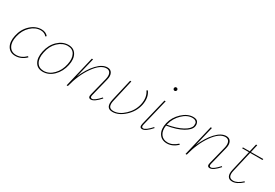

<svg xmlns="http://www.w3.org/2000/svg" viewBox="35 -1394 3140 2189"><g transform="rotate(30 1604.5 -299.0)"><path d="M353 -361Q325 -396 274 -396Q205 -396 145.5 -340Q86 -284 66 -194Q47 -113 76 -62Q105 -11 169 -11Q238 -11 295 -68L305 -58Q242 3 166 3Q95 3 62.5 -51.5Q30 -106 49 -194Q69 -289 134 -349.5Q199 -410 277 -410Q334 -410 365 -372Z M527 3Q456 3 424.5 -51.5Q393 -106 411 -194Q431 -291 493.5 -350.5Q556 -410 632 -410Q703 -410 735 -355.5Q767 -301 749 -215Q729 -120 667 -58.5Q605 3 527 3ZM531 -11Q601 -11 657.5 -69Q714 -127 732 -215Q749 -295 722 -345.5Q695 -396 630 -396Q562 -396 504 -340.5Q446 -285 428 -194Q410 -110 438.5 -60.5Q467 -11 531 -11Z M1270 -87 1279 -79Q1207 3 1162 3Q1119 3 1134 -51L1193 -286Q1205 -335 1191.5 -365Q1178 -395 1141 -395Q1062 -395 980.5 -279.5Q899 -164 858 0H842L939 -407H955L892 -145Q943 -265 1011 -337.5Q1079 -410 1145 -410Q1188 -410 1206 -376Q1224 -342 1210 -288L1151 -51Q1140 -11 1169 -11Q1201 -11 1270 -87Z M1459 -407 1394 -122Q1380 -66 1393 -39Q1406 -12 1448 -12Q1522 -12 1593.5 -79.5Q1665 -147 1685 -237Q1707 -337 1659 -405L1673 -413Q1724 -344 1702 -239Q1681 -142 1602.5 -70Q1524 2 1444 2Q1349 2 1377 -121L1443 -407Z M1939 -561Q1929 -561 1923 -567.5Q1917 -574 1917 -583Q1919 -605 1940 -605Q1949 -605 1955 -598.5Q1961 -592 1961 -582Q1960 -574 1953.5 -567.5Q1947 -561 1939 -561ZM1837 3Q1796 3 1809 -52L1895 -407H1911L1825 -51Q1815 -11 1843 -11Q1876 -11 1945 -87L1954 -79Q1882 3 1837 3Z M2275 -410Q2321 -410 2336.5 -384.5Q2352 -359 2346 -327Q2336 -277 2259.5 -233.5Q2183 -190 2053 -169Q2042 -98 2072 -54.5Q2102 -11 2163 -11Q2228 -11 2288 -67L2298 -57Q2232 3 2162 3Q2089 3 2055 -52Q2021 -107 2041 -194Q2062 -281 2131.5 -345.5Q2201 -410 2275 -410ZM2330 -327Q2330 -339 2330.5 -354.5Q2331 -370 2315.5 -383Q2300 -396 2271 -396Q2203 -396 2140.5 -335Q2078 -274 2058 -194L2055 -182Q2174 -203 2247 -242.5Q2320 -282 2330 -327Z M2835 -87 2844 -79Q2772 3 2727 3Q2684 3 2699 -51L2758 -286Q2770 -335 2756.5 -365Q2743 -395 2706 -395Q2627 -395 2545.5 -279.5Q2464 -164 2423 0H2407L2504 -407H2520L2457 -145Q2508 -265 2576 -337.5Q2644 -410 2710 -410Q2753 -410 2771 -376Q2789 -342 2775 -288L2716 -51Q2705 -11 2734 -11Q2766 -11 2835 -87Z M3039 -379 2977 -110Q2952 -7 3028 -7Q3083 -7 3146 -67L3155 -58Q3084 7 3023 7Q2980 7 2964 -24Q2948 -55 2961 -110L3023 -379H2933L2937 -392H3026L3050 -495H3066L3042 -392L3204 -393L3201 -379Z"/></g></svg>

Font: EauTestInfant Thin
Style: Italic
Weight: 250
Italic angle: -12°
Designer: Christian Thalmann (Catharsis Fonts)
Version: Version 0.001;PS 000.001;hotconv 1.0.88;makeotf.lib2.5.64775